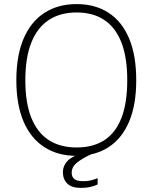

<svg xmlns="http://www.w3.org/2000/svg" viewBox="-20 -753 747 940"><path d="M355 10Q264 10 197.8 -32.2Q131.5 -74.5 95.8 -157Q60 -239.5 60 -360Q60 -481.5 95.8 -564.5Q131.5 -647.5 197.8 -690.2Q264 -733 355 -733Q446 -733 511.5 -690.5Q577 -648 612 -565Q647 -482 647 -360Q647 -239.5 612 -157.2Q577 -75 511.5 -32.5Q446 10 355 10ZM355 -31Q436 -31 491.2 -67Q546.5 -103 574.8 -176.2Q603 -249.5 603 -360Q603 -472 574.2 -545.5Q545.5 -619 490.2 -655.5Q435 -692 355 -692Q275 -692 219 -655.2Q163 -618.5 133.5 -544.8Q104 -471 104 -360Q104 -249 133.5 -176Q163 -103 219 -67Q275 -31 355 -31ZM288 91Q288 58.5 311.2 34.2Q334.5 10 396 -8L429 1Q380.5 23.5 355.8 44Q331 64.5 331 93Q331 113 344 123.5Q357 134 387 134Q412 134 431.8 128.2Q451.5 122.5 458 119V150Q447 156 424.8 161.5Q402.5 167 377 167Q330.5 167 309.2 145.5Q288 124 288 91Z"/></svg>

Font: Public Sans Thin
Style: Regular
Weight: 100
Designer: The Public Sans project authors (U.S. Web Design System). Libre Franklin designed by Pablo Impallari and Rodrigo Fuenzal
Version: Version 1.008